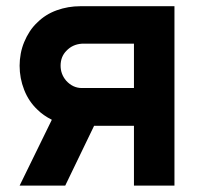

<svg xmlns="http://www.w3.org/2000/svg" viewBox="-20 -582 640 602"><path d="M527 -562.5V0H400V-187.5H275L184.5 0H41.5L142.5 -206.5Q115.5 -220 97 -238.5Q70 -264 55.8 -300.2Q41.5 -336.5 41.5 -376Q41.5 -394.5 45 -413.5Q48.5 -432.5 55.8 -450Q63 -467.5 73.2 -483.2Q83.5 -499 97 -511.5Q122.5 -537 158 -549.8Q193.5 -562.5 231.5 -562.5ZM400 -445H236.5Q207.5 -443 188.5 -423Q170 -404.5 170 -376Q170 -349.5 187.5 -329Q208.5 -306 236.5 -306H400Z"/></svg>

Font: Russisch Sans
Style: Bold
Weight: 700
Designer: Michael Sharanda (font) & Cristiano Sobral (main changes)
Foundry: Michael Sharanda
Version: Version 2.00;September 8, 2020;FontCreator 13.0.0.2681 64-bi